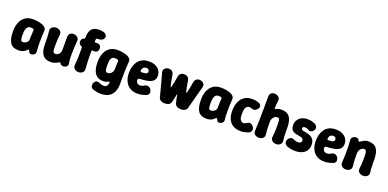

<svg xmlns="http://www.w3.org/2000/svg" viewBox="-2 -1759 6100 3017"><g transform="rotate(20 3047.5 -250.0)"><path d="M206 19Q109 19 67.5 -43Q26 -105 26 -225V-250Q26 -292 37 -339Q48 -386 74.5 -426.5Q101 -467 146.5 -493Q192 -519 261 -519Q312 -519 350 -511Q388 -503 418 -492Q447 -482 468 -459.5Q489 -437 486 -406Q482 -357 480.5 -309Q479 -261 479 -216.5Q479 -172 480.5 -131.5Q482 -91 486 -58Q489 -28 465.5 -9.5Q442 9 412 9Q399 9 390.5 2Q382 -5 376 -18Q370 -30 367 -38Q364 -46 356 -46Q349 -46 340 -36Q331 -26 314.5 -13.5Q298 -1 272 9Q246 19 206 19ZM231 -126Q250 -126 269.5 -136Q289 -146 302.5 -162.5Q316 -179 316 -200Q316 -228 317 -250.5Q318 -273 319.5 -295.5Q321 -318 322 -345Q325 -379 308 -380Q300 -382 287.5 -383Q275 -384 261 -384Q237 -384 222 -370Q207 -356 199 -334.5Q191 -313 188.5 -290.5Q186 -268 186 -250V-225Q186 -177 193.5 -151.5Q201 -126 231 -126Z M1025 -62Q1032 -31 1011.5 -8.5Q991 14 952 14Q933 14 919.5 5.5Q906 -3 898 -18Q895 -24 891 -25.5Q887 -27 882 -26Q873 -23 861 -15.5Q849 -8 832 0Q815 8 793.5 13.5Q772 19 746 19Q652 19 609 -39.5Q566 -98 566 -221Q566 -263 565.5 -296Q565 -329 563 -362.5Q561 -396 556 -436Q553 -461 565 -479.5Q577 -498 598.5 -508.5Q620 -519 645 -519Q671 -519 693 -508.5Q715 -498 727 -479.5Q739 -461 736 -436Q731 -396 729 -362.5Q727 -329 726.5 -296Q726 -263 726 -221Q726 -184 730.5 -163Q735 -142 744.5 -134Q754 -126 771 -126Q794 -126 813 -138Q832 -150 844 -172Q856 -194 856 -221Q856 -263 856 -297Q856 -331 856 -364.5Q856 -398 856 -440Q856 -476 877.5 -497.5Q899 -519 935 -519Q960 -519 981.5 -509Q1003 -499 1015.5 -481Q1028 -463 1026 -438Q1022 -386 1019 -333Q1016 -280 1014.5 -230Q1013 -180 1015.5 -137Q1018 -94 1025 -62Z M1211 19Q1187 19 1165 9Q1143 -1 1130.5 -19.5Q1118 -38 1120 -62Q1124 -109 1126 -143.5Q1128 -178 1129 -209.5Q1130 -241 1130 -276Q1130 -311 1130 -357Q1130 -363 1128 -370Q1126 -377 1120 -379Q1110 -381 1098 -389Q1086 -397 1078 -410.5Q1070 -424 1070 -443Q1070 -473 1086 -489Q1102 -505 1120 -509Q1127 -511 1128.5 -517.5Q1130 -524 1130 -531Q1130 -550 1132 -575Q1134 -600 1142 -625Q1150 -650 1167 -671.5Q1184 -693 1214 -706Q1244 -719 1290 -719Q1334 -719 1369 -709Q1397 -701 1413 -678Q1429 -655 1419 -628Q1411 -602 1385.5 -588.5Q1360 -575 1334 -577Q1326 -577 1321 -577Q1316 -577 1310 -575Q1300 -575 1295.5 -568.5Q1291 -562 1290.5 -550Q1290 -538 1290 -520Q1290 -515 1293 -512.5Q1296 -510 1299 -509Q1309 -509 1319.5 -509.5Q1330 -510 1336 -510Q1365 -510 1382.5 -492Q1400 -474 1400 -443Q1400 -414 1383 -394Q1366 -374 1336 -374Q1326 -374 1318 -375Q1310 -376 1299 -377Q1294 -377 1292 -370.5Q1290 -364 1290 -357Q1290 -311 1290 -276Q1290 -241 1291 -209.5Q1292 -178 1294 -143.5Q1296 -109 1300 -62Q1302 -38 1289.5 -19.5Q1277 -1 1256 9Q1235 19 1211 19Z M1655 219Q1614 219 1578.5 211Q1543 203 1522 195Q1497 185 1487.5 164Q1478 143 1484 117Q1491 82 1515 66Q1539 50 1568 61Q1587 67 1607.5 75.5Q1628 84 1655 84Q1682 84 1696 75Q1710 66 1717 49.5Q1724 33 1726 10Q1728 -1 1725 -4.5Q1722 -8 1717 -7Q1710 -5 1697.5 1.5Q1685 8 1666.5 13.5Q1648 19 1620 19Q1556 19 1516 -13Q1476 -45 1458 -100Q1440 -155 1440 -225V-250Q1440 -292 1451 -339Q1462 -386 1488.5 -426.5Q1515 -467 1560.5 -493Q1606 -519 1675 -519Q1726 -519 1764 -511Q1802 -503 1832 -492Q1861 -482 1882 -459.5Q1903 -437 1900 -406Q1896 -352 1894 -305Q1892 -258 1891 -213.5Q1890 -169 1890 -122Q1890 -75 1890 -21Q1890 22 1878.5 64.5Q1867 107 1840.5 142Q1814 177 1768.5 198Q1723 219 1655 219ZM1645 -126Q1668 -126 1687.5 -138Q1707 -150 1720 -172Q1733 -194 1733 -221Q1733 -258 1735 -291Q1737 -324 1738 -354Q1739 -363 1736.5 -366.5Q1734 -370 1728 -375Q1721 -379 1707 -381.5Q1693 -384 1675 -384Q1651 -384 1636 -373Q1621 -362 1613 -343.5Q1605 -325 1602.5 -300.5Q1600 -276 1600 -250V-225Q1600 -169 1609.5 -147.5Q1619 -126 1645 -126Z M2196 19Q2127 19 2081.5 -6Q2036 -31 2009.5 -69Q1983 -107 1972 -149Q1961 -191 1961 -225V-250Q1961 -292 1972 -339Q1983 -386 2009.5 -426.5Q2036 -467 2081.5 -493Q2127 -519 2196 -519Q2260 -519 2301 -501.5Q2342 -484 2364.5 -458Q2387 -432 2396 -403Q2405 -374 2405 -352Q2405 -313 2389 -287.5Q2373 -262 2346.5 -248Q2320 -234 2287 -226.5Q2254 -219 2219.5 -216Q2185 -213 2155 -211Q2136 -210 2129.5 -203Q2123 -196 2123 -186Q2123 -165 2130.5 -149Q2138 -133 2154.5 -124.5Q2171 -116 2196 -116Q2221 -116 2243.5 -130Q2266 -144 2283 -149Q2303 -156 2323 -148.5Q2343 -141 2357.5 -125Q2372 -109 2376 -89Q2385 -56 2373.5 -38Q2362 -20 2348 -13Q2329 -5 2288 7Q2247 19 2196 19ZM2149 -319Q2206 -320 2225 -330.5Q2244 -341 2244 -361Q2244 -376 2238 -387Q2232 -398 2221.5 -404Q2211 -410 2196 -410Q2173 -410 2157 -400.5Q2141 -391 2132.5 -374.5Q2124 -358 2124 -335Q2124 -326 2132 -322Q2140 -318 2149 -319Z M2644 17Q2612 17 2585 0.5Q2558 -16 2550 -46Q2533 -114 2516.5 -176Q2500 -238 2483.5 -299.5Q2467 -361 2448 -428Q2441 -454 2451 -474.5Q2461 -495 2482 -507Q2503 -519 2527 -519Q2564 -519 2586 -501Q2608 -483 2614 -449Q2622 -400 2630 -355.5Q2638 -311 2650 -265Q2652 -258 2657 -258Q2662 -258 2664 -265Q2676 -311 2684.5 -355.5Q2693 -400 2701 -449Q2707 -483 2728 -501Q2749 -519 2782 -519Q2823 -519 2845.5 -501Q2868 -483 2874 -449Q2882 -400 2890 -355.5Q2898 -311 2910 -265Q2912 -258 2917 -258Q2922 -258 2924 -265Q2936 -311 2944.5 -355.5Q2953 -400 2961 -449Q2967 -483 2988 -501Q3009 -519 3042 -519H3043Q3070 -519 3091.5 -507Q3113 -495 3123 -474.5Q3133 -454 3126 -428Q3108 -361 3091.5 -299.5Q3075 -238 3058.5 -176Q3042 -114 3024 -46Q3017 -16 2990 0.5Q2963 17 2930 17Q2880 17 2854.5 1Q2829 -15 2820 -45Q2811 -76 2804.5 -108Q2798 -140 2793 -172Q2791 -180 2787 -180Q2783 -180 2782 -172Q2776 -140 2770 -108Q2764 -76 2754 -45Q2746 -15 2720.5 1Q2695 17 2644 17Z M3349 19Q3252 19 3210.5 -43Q3169 -105 3169 -225V-250Q3169 -292 3180 -339Q3191 -386 3217.5 -426.5Q3244 -467 3289.5 -493Q3335 -519 3404 -519Q3455 -519 3493 -511Q3531 -503 3561 -492Q3590 -482 3611 -459.5Q3632 -437 3629 -406Q3625 -357 3623.5 -309Q3622 -261 3622 -216.5Q3622 -172 3623.5 -131.5Q3625 -91 3629 -58Q3632 -28 3608.5 -9.5Q3585 9 3555 9Q3542 9 3533.5 2Q3525 -5 3519 -18Q3513 -30 3510 -38Q3507 -46 3499 -46Q3492 -46 3483 -36Q3474 -26 3457.5 -13.5Q3441 -1 3415 9Q3389 19 3349 19ZM3374 -126Q3393 -126 3412.5 -136Q3432 -146 3445.5 -162.5Q3459 -179 3459 -200Q3459 -228 3460 -250.5Q3461 -273 3462.5 -295.5Q3464 -318 3465 -345Q3468 -379 3451 -380Q3443 -382 3430.5 -383Q3418 -384 3404 -384Q3380 -384 3365 -370Q3350 -356 3342 -334.5Q3334 -313 3331.5 -290.5Q3329 -268 3329 -250V-225Q3329 -177 3336.5 -151.5Q3344 -126 3374 -126Z M3925 19Q3856 19 3810.5 -3Q3765 -25 3738.5 -61Q3712 -97 3701 -140Q3690 -183 3690 -225V-250Q3690 -292 3701 -339Q3712 -386 3738.5 -426.5Q3765 -467 3810.5 -493Q3856 -519 3925 -519Q3960 -519 3990 -513Q4020 -507 4043 -496Q4064 -486 4072.5 -469Q4081 -452 4076.5 -433Q4072 -414 4054 -398L4042 -387Q4026 -371 4006 -369Q3986 -367 3962 -377Q3947 -384 3925 -384Q3901 -384 3886.5 -372.5Q3872 -361 3864 -342Q3856 -323 3853 -299Q3850 -275 3850 -250V-225Q3850 -208 3853 -189Q3856 -170 3864 -153.5Q3872 -137 3886.5 -126.5Q3901 -116 3925 -116Q3942 -116 3961.5 -129.5Q3981 -143 3996 -148Q4016 -155 4035 -148Q4054 -141 4068.5 -125.5Q4083 -110 4090 -90Q4098 -59 4085.5 -38Q4073 -17 4057 -9Q4037 -1 4000.5 9Q3964 19 3925 19Z M4226 19Q4202 19 4180 9Q4158 -1 4145.5 -19.5Q4133 -38 4135 -62Q4140 -162 4142 -256.5Q4144 -351 4144.5 -445.5Q4145 -540 4145 -640Q4145 -676 4166.5 -697.5Q4188 -719 4226 -719Q4251 -719 4272 -708.5Q4293 -698 4305.5 -680Q4318 -662 4315 -637Q4311 -600 4308 -571.5Q4305 -543 4305 -517Q4305 -503 4307 -497.5Q4309 -492 4315 -493Q4322 -495 4334.5 -501.5Q4347 -508 4367 -513.5Q4387 -519 4415 -519Q4509 -519 4552 -461Q4595 -403 4595 -279Q4595 -237 4595.5 -203.5Q4596 -170 4598 -137.5Q4600 -105 4605 -64Q4608 -40 4596 -21Q4584 -2 4562.5 8.5Q4541 19 4516 19Q4490 19 4468.5 8.5Q4447 -2 4434.5 -21Q4422 -40 4425 -64Q4430 -105 4432 -137.5Q4434 -170 4434.5 -203.5Q4435 -237 4435 -279Q4435 -323 4431.5 -345.5Q4428 -368 4418.5 -376Q4409 -384 4390 -384Q4369 -384 4349 -369.5Q4329 -355 4317 -331.5Q4305 -308 4305 -279Q4305 -237 4305.5 -203.5Q4306 -170 4308 -137.5Q4310 -105 4315 -64Q4318 -40 4306 -21Q4294 -2 4272.5 8.5Q4251 19 4226 19Z M4831 19Q4790 19 4755 11Q4720 3 4698 -5Q4673 -15 4658.5 -36.5Q4644 -58 4650 -88Q4655 -109 4670 -126.5Q4685 -144 4706 -151.5Q4727 -159 4748 -147Q4764 -139 4783.5 -132.5Q4803 -126 4831 -126Q4857 -126 4871.5 -138.5Q4886 -151 4886 -176Q4886 -196 4870.5 -208Q4855 -220 4822 -224Q4789 -228 4760.5 -235.5Q4732 -243 4710.5 -256.5Q4689 -270 4677.5 -293.5Q4666 -317 4666 -354Q4666 -404 4689.5 -441Q4713 -478 4754.5 -498.5Q4796 -519 4851 -519Q4886 -519 4917.5 -511.5Q4949 -504 4970 -495Q4995 -484 5009 -463Q5023 -442 5016 -411Q5012 -391 4995.5 -376Q4979 -361 4958 -356.5Q4937 -352 4917 -364Q4904 -373 4888 -378.5Q4872 -384 4851 -384Q4834 -384 4825 -376.5Q4816 -369 4816 -354Q4816 -340 4827.5 -330.5Q4839 -321 4879 -316Q4927 -311 4964.5 -293.5Q5002 -276 5024 -243Q5046 -210 5046 -158Q5046 -100 5018.5 -60.5Q4991 -21 4942.5 -1Q4894 19 4831 19Z M5320 19Q5251 19 5205.5 -6Q5160 -31 5133.5 -69Q5107 -107 5096 -149Q5085 -191 5085 -225V-250Q5085 -292 5096 -339Q5107 -386 5133.5 -426.5Q5160 -467 5205.5 -493Q5251 -519 5320 -519Q5384 -519 5425 -501.5Q5466 -484 5488.5 -458Q5511 -432 5520 -403Q5529 -374 5529 -352Q5529 -313 5513 -287.5Q5497 -262 5470.5 -248Q5444 -234 5411 -226.5Q5378 -219 5343.5 -216Q5309 -213 5279 -211Q5260 -210 5253.5 -203Q5247 -196 5247 -186Q5247 -165 5254.5 -149Q5262 -133 5278.5 -124.5Q5295 -116 5320 -116Q5345 -116 5367.5 -130Q5390 -144 5407 -149Q5427 -156 5447 -148.5Q5467 -141 5481.5 -125Q5496 -109 5500 -89Q5509 -56 5497.5 -38Q5486 -20 5472 -13Q5453 -5 5412 7Q5371 19 5320 19ZM5273 -319Q5330 -320 5349 -330.5Q5368 -341 5368 -361Q5368 -376 5362 -387Q5356 -398 5345.5 -404Q5335 -410 5320 -410Q5297 -410 5281 -400.5Q5265 -391 5256.5 -374.5Q5248 -358 5248 -335Q5248 -326 5256 -322Q5264 -318 5273 -319Z M5590 -443Q5587 -473 5610.5 -491.5Q5634 -510 5664 -510Q5682 -510 5695 -503.5Q5708 -497 5713 -481Q5716 -471 5722 -466.5Q5728 -462 5739 -466Q5745 -468 5755.5 -476.5Q5766 -485 5782.5 -494.5Q5799 -504 5820.5 -511Q5842 -518 5870 -518Q5964 -518 6007 -460Q6050 -402 6050 -278Q6050 -236 6050.5 -203Q6051 -170 6053 -137Q6055 -104 6060 -63Q6064 -27 6037.5 -4Q6011 19 5972 19Q5930 19 5903 -4Q5876 -27 5880 -63Q5885 -104 5887 -137Q5889 -170 5889.5 -203Q5890 -236 5890 -278Q5890 -338 5880 -360.5Q5870 -383 5845 -383Q5824 -383 5804 -369Q5784 -355 5772 -331Q5760 -307 5760 -278Q5760 -236 5760.5 -203Q5761 -170 5763 -137Q5765 -104 5770 -63Q5774 -27 5747.5 -4Q5721 19 5682 19Q5642 19 5615 -3Q5588 -25 5590 -61Q5595 -130 5596.5 -191Q5598 -252 5596.5 -313.5Q5595 -375 5590 -443Z"/></g></svg>

Font: Winky Sans
Style: Bold
Weight: 700
Designer: Simon Atzbach
Foundry: typofactur
Version: Version 1.205